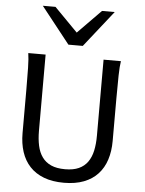

<svg xmlns="http://www.w3.org/2000/svg" viewBox="-64 -1041 831 1104"><g transform="rotate(5 351.5 -489.5)"><path d="M612.8 -712.9Q607.9 -683.6 606.7 -630.1Q605.5 -576.7 605.5 -500.5V-251.5Q605.5 -191.9 589.8 -143.3Q574.2 -94.7 542.2 -60.1Q510.3 -25.4 461.4 -6.6Q412.6 12.2 346.7 12.2Q279.8 12.2 230.7 -6.6Q181.6 -25.4 149.4 -60.1Q117.2 -94.7 101.3 -143.3Q85.4 -191.9 85.4 -251.5V-500.5Q85.4 -572.8 84.2 -628.2Q83 -683.6 78.1 -712.9H178.2V-273.4Q178.2 -225.6 186.5 -187.3Q194.8 -148.9 214.4 -121.8Q233.9 -94.7 266.1 -80.3Q298.3 -65.9 346.7 -65.9Q394 -65.9 425.8 -80.3Q457.5 -94.7 476.8 -121.8Q496.1 -148.9 504.4 -187.3Q512.7 -225.6 512.7 -273.4V-712.9ZM210.9 -991.2 345.2 -854.5 479.5 -991.2H552.7L386.7 -781.2H303.7L137.7 -991.2Z"/></g></svg>

Font: Andika New Basic
Style: Regular
Weight: 400
Designer: Victor Gaultney, Annie Olsen, Julie Remington, Don Collingsworth, Eric Hays
Foundry: SIL International
Version: Version 5.500; ttfautohint (v1.8.3)